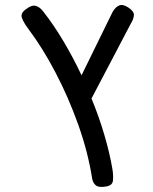

<svg xmlns="http://www.w3.org/2000/svg" viewBox="-20 -597 615 770"><path d="M405 151Q376 156 364.5 146.5Q353 137 350 121Q333 13 294 -96.5Q255 -206 203 -305.5Q151 -405 93 -482Q75 -506 68 -525Q61 -544 84 -560Q107 -578 123.5 -573.5Q140 -569 154 -550Q195 -498 234 -432.5Q273 -367 307 -295L432 -550Q444 -570 459 -575.5Q474 -581 496 -566Q518 -551 517 -536Q516 -521 505 -503L347 -202Q377 -129 398.5 -56Q420 17 431 82Q435 107 433 127Q431 147 405 151Z"/></svg>

Font: Fredoka
Style: Regular
Weight: 400
Designer: Ben Nathan
Foundry: Milena B. Brandão, Ben Nathan
Version: Version 2.001